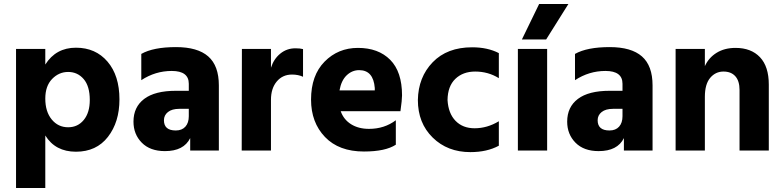

<svg xmlns="http://www.w3.org/2000/svg" viewBox="-20 -751 3911 958"><path d="M206 187H60V-507H206V-429Q259 -513 359 -513Q457 -513 516.5 -443.5Q576 -374 576 -255Q576 -142 518.5 -68Q461 6 359 6Q256 6 206 -75ZM206 -259Q206 -194 238 -155Q270 -116 320 -116Q368 -116 398 -152.5Q428 -189 428 -252Q428 -321 397.5 -356.5Q367 -392 320 -392Q274 -392 240 -357Q206 -322 206 -259Z M857 -100Q888 -100 905 -119Q922 -138 922 -171V-208H875Q838 -208 818 -192Q798 -176 798 -151Q798 -100 857 -100ZM929 -62Q897 3 803 3Q729 3 687.5 -39Q646 -81 646 -144Q646 -217 699.5 -257.5Q753 -298 858 -298H922V-333Q922 -397 837 -397Q755 -397 685 -351V-482Q745 -516 858 -516Q966 -516 1019 -469.5Q1072 -423 1072 -325V0H929Z M1332 0H1186L1187 -507H1332V-413Q1346 -457 1378.5 -483.5Q1411 -510 1454 -510Q1478 -510 1492 -506V-368Q1468 -379 1437 -379Q1390 -379 1361 -344.5Q1332 -310 1332 -253Z M1955 -29Q1903 5 1796 5Q1671 5 1601.5 -67.5Q1532 -140 1532 -254Q1532 -375 1599.5 -443.5Q1667 -512 1766 -512Q1868 -512 1927 -452.5Q1986 -393 1986 -275Q1986 -252 1978 -196H1680Q1695 -154 1732 -131Q1769 -108 1821 -108Q1898 -108 1955 -151ZM1772 -401Q1737 -401 1710 -375.5Q1683 -350 1674 -300H1850V-312Q1843 -401 1772 -401Z M2469 -24Q2410 8 2327 8Q2213 8 2139 -64.5Q2065 -137 2065 -252Q2067 -366 2139 -440.5Q2211 -515 2336 -515Q2413 -515 2469 -486V-361Q2416 -394 2351 -394Q2290 -394 2252 -357.5Q2214 -321 2213 -252Q2217 -185 2253 -148Q2289 -111 2348 -111Q2411 -111 2469 -146Z M2710 0H2564V-507H2710ZM2705 -554H2584L2670 -731H2816Z M3021 -100Q3052 -100 3069 -119Q3086 -138 3086 -171V-208H3039Q3002 -208 2982 -192Q2962 -176 2962 -151Q2962 -100 3021 -100ZM3093 -62Q3061 3 2967 3Q2893 3 2851.5 -39Q2810 -81 2810 -144Q2810 -217 2863.5 -257.5Q2917 -298 3022 -298H3086V-333Q3086 -397 3001 -397Q2919 -397 2849 -351V-482Q2909 -516 3022 -516Q3130 -516 3183 -469.5Q3236 -423 3236 -325V0H3093Z M3816 0H3670V-302Q3670 -347 3649 -370.5Q3628 -394 3590 -394Q3550 -394 3523.5 -362.5Q3497 -331 3497 -268V0H3351V-507H3497V-421Q3516 -463 3555.5 -487.5Q3595 -512 3650 -512Q3728 -512 3772 -465.5Q3816 -419 3816 -329Z"/></svg>

Font: Hind Guntur
Style: Bold
Weight: 700
Designer: Manushi Parikh, Hitesh Malaviya
Foundry: Indian Type Foundry
Version: Version 1.002;PS 1.0;hotconv 1.0.86;makeotf.lib2.5.63406; tt